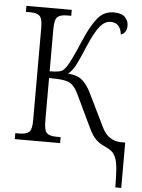

<svg xmlns="http://www.w3.org/2000/svg" viewBox="-61 -768 759 1025"><g transform="rotate(5 318.5 -255.0)"><path d="M596 210Q596 150 593 112.5Q590 75 581.5 53Q573 31 558.5 19Q544 7 521 -3Q493 -15 473 -34.5Q453 -54 434 -94L351 -268Q336 -300 319 -315.5Q302 -331 273 -336Q244 -341 193 -341V-112Q193 -59 208.5 -45.5Q224 -32 259 -32H282V0H39V-32H61Q96 -32 112 -45Q128 -58 128 -108V-605Q128 -655 112 -668.5Q96 -682 63 -682H39V-714H282V-682H259Q224 -682 208.5 -668.5Q193 -655 193 -603V-377Q225 -377 241.5 -380.5Q258 -384 266 -391.5Q274 -399 282 -410Q294 -428 311.5 -465Q329 -502 352 -556Q384 -632 418.5 -676Q453 -720 507 -720Q550 -720 568 -700.5Q586 -681 586 -656Q586 -636 577 -622.5Q568 -609 554 -606Q552 -633 537.5 -650.5Q523 -668 494 -668Q463 -668 437 -636Q411 -604 380 -532Q353 -466 334 -428.5Q315 -391 292 -373Q342 -370 369 -346.5Q396 -323 417 -279L503 -103Q521 -66 547.5 -49.5Q574 -33 607 -33H628V210Z"/></g></svg>

Font: Noto Serif SemiCondensed Light
Style: Regular
Weight: 300
Width: 4
Designer: Monotype Design Team
Foundry: Monotype Imaging Inc.
Version: Version 2.013